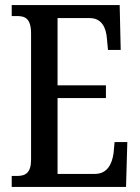

<svg xmlns="http://www.w3.org/2000/svg" viewBox="-20 -734 549 754"><path d="M26 0H475L480 -176H430L426 -133C420 -89 401 -51 352 -51H206V-349H396V-399H206V-663H332C379 -663 397 -626 400 -581L404 -538H454L450 -714H26V-671H47C78 -671 102 -662 102 -602V-107C102 -56 81 -43 47 -43H26Z"/></svg>

Font: Noto Serif Sinhala ExtraCondensed Medium
Style: Regular
Weight: 500
Width: 2
Designer: Jelle Bosma - Monotype Design Team
Foundry: Monotype Imaging Inc.
Version: Version 2.007